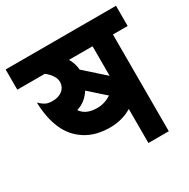

<svg xmlns="http://www.w3.org/2000/svg" viewBox="-159 -771 915 928"><g transform="rotate(-30 298.0 -306.5)"><path d="M111.8 -387.2Q144.5 -387.2 165.5 -403.6Q186.5 -419.9 188 -448.2Q188 -484.9 144 -520H-9.8V-632.8H606V-520H523.9V20H410.2V-169.9Q356.4 -137.2 288.1 -137.2Q207.5 -137.2 151.9 -173.3Q96.2 -209.5 69.6 -271.7Q43 -334 41 -418.9Q57.6 -402.3 74.2 -394Q87.4 -387.2 111.8 -387.2ZM272 -352.1Q240.2 -303.2 191.9 -290Q217.3 -250 282.2 -250Q322.8 -250 359.9 -273.9ZM299.8 -453.1 410.2 -355V-520H278.8Q296.9 -488.8 299.8 -453.1Z"/></g></svg>

Font: Miedinger*
Style: Bold
Weight: 700
Version: Version 001.000